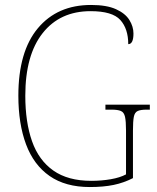

<svg xmlns="http://www.w3.org/2000/svg" viewBox="-20 -744 631 774"><path d="M342 10Q244 10 180 -34.5Q116 -79 85 -162Q54 -245 54 -358Q54 -536 132.5 -630Q211 -724 347 -724Q410 -724 447.5 -707Q485 -690 501.5 -663.5Q518 -637 518 -609Q518 -566 497 -566Q497 -628 465 -663.5Q433 -699 345 -699Q222 -699 152 -610.5Q82 -522 82 -358Q82 -252 109 -175Q136 -98 195 -56.5Q254 -15 348 -15Q389 -15 426.5 -21.5Q464 -28 488 -41V-218Q488 -255 484 -273Q480 -291 467.5 -296.5Q455 -302 430 -302H405V-322H584V-302H571Q547 -302 535 -296.5Q523 -291 519.5 -273Q516 -255 516 -218V-26Q479 -7 438 1.5Q397 10 342 10Z"/></svg>

Font: Noto Serif Lao SemiCondensed Thin
Style: Regular
Weight: 100
Width: 4
Designer: Monotype Design Team
Foundry: Monotype Imaging Inc.
Version: Version 2.003; ttfautohint (v1.8.4.7-5d5b)